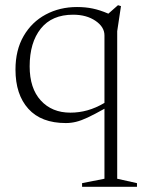

<svg xmlns="http://www.w3.org/2000/svg" viewBox="-20 -463 546 738"><path d="M506.5 241V255H295.5V241L381.5 224V-45Q343 -23.5 317.5 -11.5Q292 0.5 272.5 5.2Q253 10 233 10Q138.5 10 89 -44.8Q39.5 -99.5 39.5 -195.5Q39.5 -270.5 70.8 -324.5Q102 -378.5 155.8 -407.2Q209.5 -436 276 -436Q308.5 -436 336.2 -430.2Q364 -424.5 396.5 -410.5L433.5 -443L445 -439.5L430.5 -343V224ZM94 -208Q94 -123.5 136.8 -76.8Q179.5 -30 250.5 -30Q284 -30 316.2 -39Q348.5 -48 381.5 -67.5V-327Q381.5 -359.5 347 -383Q312.5 -406.5 261 -406.5Q179.5 -406.5 136.8 -353Q94 -299.5 94 -208Z"/></svg>

Font: Newsreader Text Light
Style: Regular
Weight: 300
Designer: Hugues Gentile
Foundry: Production Type
Version: Version 1.002